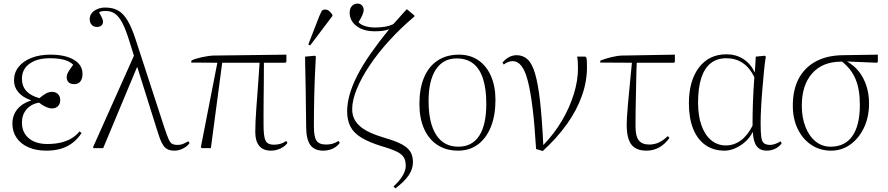

<svg xmlns="http://www.w3.org/2000/svg" viewBox="-20 -824 4941 1068"><path d="M238 14Q181 14 138.5 -4.5Q96 -23 72.5 -57Q49 -91 49 -136Q49 -183 76.5 -216.5Q104 -250 153 -265V-266Q107 -282 82.5 -310.5Q58 -339 58 -377Q58 -420 83.5 -452Q109 -484 154.5 -502Q200 -520 260 -520Q343 -520 391 -491.5Q439 -463 439 -413Q439 -386 427 -371Q415 -356 393 -356Q373 -356 362 -366Q351 -376 351 -395Q351 -403 354 -411.5Q357 -420 365 -432.5Q373 -445 387 -464Q368 -483 336 -491.5Q304 -500 257 -500Q186 -500 144 -469.5Q102 -439 102 -386Q102 -345 126.5 -318Q151 -291 199 -278Q222 -297 237.5 -305Q253 -313 269 -313Q290 -313 302.5 -300.5Q315 -288 315 -267Q315 -246 302.5 -233.5Q290 -221 268 -221Q255 -221 237 -228.5Q219 -236 197 -253Q154 -246 128 -216Q102 -186 102 -143Q102 -87 140 -55Q178 -23 243 -23Q285 -23 318.5 -31Q352 -39 378 -54.5Q404 -70 422 -93L434 -84Q411 -50 382.5 -28.5Q354 -7 318.5 3.5Q283 14 238 14Z M1028 -38 1034 -28Q1022 -10 998 2Q974 14 951 14Q926 14 909.5 5Q893 -4 880.5 -28.5Q868 -53 854 -100L744 -450H742L554 0H502L497 -4L725 -514L700 -594Q680 -659 661 -695.5Q642 -732 620 -747.5Q598 -763 568 -763Q556 -763 547 -761.5Q538 -760 531 -756Q540 -740 544.5 -730.5Q549 -721 551 -715Q553 -709 553 -703Q553 -690 544 -682Q535 -674 520 -674Q501 -674 490 -686Q479 -698 479 -718Q479 -737 490.5 -751Q502 -765 521.5 -773.5Q541 -782 566 -782Q608 -782 637 -765.5Q666 -749 689.5 -710Q713 -671 735 -603L894 -115Q908 -73 917 -52Q926 -31 937 -24.5Q948 -18 966 -18Q987 -18 1000.5 -24.5Q1014 -31 1028 -38Z M1487 14Q1444 14 1422 -12.5Q1400 -39 1400 -89Q1400 -117 1401.5 -151.5Q1403 -186 1406 -224.5Q1409 -263 1412 -304Q1415 -345 1418 -388.5Q1421 -432 1424 -475H1216L1153 0H1103L1097 -4L1189 -475L1043 -476L1045 -487Q1053 -492 1069 -497Q1085 -502 1103.5 -506Q1122 -510 1140 -512.5Q1158 -515 1170 -515L1573 -520V-480L1567 -475H1448Q1448 -415 1447.5 -365.5Q1447 -316 1446.5 -274.5Q1446 -233 1446 -197Q1446 -161 1446 -127Q1446 -63 1457.5 -41Q1469 -19 1504 -19Q1523 -19 1540 -24Q1557 -29 1572 -40L1579 -29Q1570 -16 1555.5 -6.5Q1541 3 1523.5 8.5Q1506 14 1487 14Z M1778 14Q1728 14 1705.5 -18.5Q1683 -51 1683 -120Q1683 -134 1682.5 -164Q1682 -194 1681.5 -234Q1681 -274 1680.5 -317Q1680 -360 1679 -399Q1678 -438 1677.5 -467.5Q1677 -497 1677 -509L1732 -514L1737 -509Q1736 -485 1734 -450.5Q1732 -416 1730.5 -375.5Q1729 -335 1728 -291.5Q1727 -248 1726.5 -205Q1726 -162 1726 -122Q1726 -63 1740.5 -41.5Q1755 -20 1794 -20Q1814 -20 1829.5 -24.5Q1845 -29 1863 -40L1870 -29Q1861 -16 1846.5 -6Q1832 4 1815 9Q1798 14 1778 14ZM1705 -571 1695 -577 1756 -734Q1764 -753 1769 -762Q1774 -771 1790 -771Q1800 -771 1809 -764.5Q1818 -758 1829 -742V-735Z M2179 224 2169 213Q2202 183 2219.5 153.5Q2237 124 2237 99Q2237 70 2226.5 52Q2216 34 2187 19.5Q2158 5 2102 -11Q2032 -33 1990 -58.5Q1948 -84 1929.5 -119.5Q1911 -155 1911 -205Q1911 -249 1925 -298.5Q1939 -348 1967.5 -404Q1996 -460 2040.5 -524Q2085 -588 2145 -662Q2128 -655 2108.5 -652.5Q2089 -650 2064 -650Q2002 -650 1963.5 -679Q1925 -708 1925 -754Q1925 -777 1937.5 -790.5Q1950 -804 1969 -804Q1984 -804 1993.5 -794Q2003 -784 2003 -769Q2003 -757 1995 -738.5Q1987 -720 1974 -701Q1985 -687 2010 -679Q2035 -671 2068 -671Q2096 -671 2122 -675.5Q2148 -680 2168 -690Q2185 -708 2196.5 -721.5Q2208 -735 2219 -747Q2230 -759 2243 -773L2285 -738V-732Q2210 -669 2146.5 -599.5Q2083 -530 2036.5 -460.5Q1990 -391 1964.5 -328.5Q1939 -266 1939 -217Q1939 -189 1949 -166Q1959 -143 1980.5 -123.5Q2002 -104 2036 -88Q2070 -72 2117 -58Q2180 -40 2214.5 -21.5Q2249 -3 2263 20.5Q2277 44 2277 79Q2277 116 2253 151.5Q2229 187 2179 224Z M2528 14Q2462 14 2413.5 -17.5Q2365 -49 2339 -107.5Q2313 -166 2313 -246Q2313 -332 2339 -393.5Q2365 -455 2414.5 -487.5Q2464 -520 2533 -520Q2595 -520 2640.5 -489Q2686 -458 2711 -401Q2736 -344 2736 -268Q2736 -182 2710.5 -118.5Q2685 -55 2638.5 -20.5Q2592 14 2528 14ZM2529 -8Q2606 -8 2645.5 -68.5Q2685 -129 2685 -246Q2685 -331 2666.5 -387Q2648 -443 2611.5 -471Q2575 -499 2520 -499Q2445 -499 2404.5 -437.5Q2364 -376 2364 -262Q2364 -139 2406.5 -73.5Q2449 -8 2529 -8Z M2999 16 2962 5Q2954 -129 2942.5 -222.5Q2931 -316 2916 -374Q2901 -432 2880 -458Q2859 -484 2832 -484Q2807 -484 2782 -465L2775 -476Q2792 -496 2812 -506.5Q2832 -517 2854 -517Q2890 -517 2915 -493.5Q2940 -470 2956.5 -414Q2973 -358 2984 -261.5Q2995 -165 3002 -18H3003Q3062 -79 3105 -151.5Q3148 -224 3171.5 -299.5Q3195 -375 3195 -444Q3195 -465 3194 -481.5Q3193 -498 3190 -509H3236L3241 -504Q3244 -498 3244.5 -483.5Q3245 -469 3245 -448Q3245 -370 3216.5 -290Q3188 -210 3133 -133Q3078 -56 2999 16Z M3576 14Q3518 14 3492 -20Q3466 -54 3466 -131Q3466 -144 3467.5 -172.5Q3469 -201 3473 -244.5Q3477 -288 3482.5 -346Q3488 -404 3495 -475L3318 -476L3320 -487Q3332 -492 3347.5 -497Q3363 -502 3380 -506Q3397 -510 3413 -512.5Q3429 -515 3442 -515L3734 -520V-480L3729 -475H3522Q3521 -456 3520 -425.5Q3519 -395 3518.5 -357Q3518 -319 3517 -277.5Q3516 -236 3515.5 -195.5Q3515 -155 3515 -121Q3515 -67 3533 -43.5Q3551 -20 3592 -20Q3622 -20 3648 -33Q3674 -46 3694 -67L3704 -57Q3678 -21 3646 -3.5Q3614 14 3576 14Z M4010 14Q3948 14 3903.5 -17.5Q3859 -49 3835.5 -108Q3812 -167 3812 -249Q3812 -375 3868 -448.5Q3924 -522 4021 -522Q4073 -522 4113.5 -496.5Q4154 -471 4177 -424H4179L4184 -509L4234 -514L4240 -509Q4234 -476 4229.5 -427Q4225 -378 4220.5 -325Q4216 -272 4213.5 -223.5Q4211 -175 4211 -140Q4211 -88 4214.5 -62Q4218 -36 4230 -27Q4242 -18 4265 -18Q4277 -18 4292.5 -23.5Q4308 -29 4322 -38L4328 -27Q4315 -8 4292.5 3Q4270 14 4245 14Q4208 14 4189 -11Q4170 -36 4168 -88H4166Q4151 -58 4125 -35Q4099 -12 4069 1Q4039 14 4010 14ZM4018 -15Q4063 -15 4101 -43Q4139 -71 4166 -125Q4166 -160 4166.5 -190Q4167 -220 4168 -250.5Q4169 -281 4171 -316.5Q4173 -352 4176 -395Q4150 -448 4111 -474Q4072 -500 4020 -500Q3968 -500 3933 -472Q3898 -444 3880.5 -389Q3863 -334 3863 -253Q3863 -180 3882 -126.5Q3901 -73 3936 -44Q3971 -15 4018 -15Z M4603 14Q4541 14 4493 -18Q4445 -50 4417.5 -106.5Q4390 -163 4390 -236Q4390 -324 4422.5 -386Q4455 -448 4517.5 -482Q4580 -516 4669 -517L4863 -520V-480L4858 -475L4689 -482V-483Q4729 -462 4756.5 -427.5Q4784 -393 4799 -347.5Q4814 -302 4814 -248Q4814 -173 4786 -114Q4758 -55 4710.5 -20.5Q4663 14 4603 14ZM4600 -8Q4680 -8 4721.5 -67.5Q4763 -127 4763 -241Q4763 -327 4739 -384Q4715 -441 4663 -482L4656 -481Q4554 -480 4497 -415Q4440 -350 4440 -236Q4440 -170 4460.5 -118Q4481 -66 4517 -37Q4553 -8 4600 -8Z"/></svg>

Font: Literata 60pt ExtraLight
Style: Regular
Weight: 250
Designer: Latin by Veronika Burian and Jose Scaglione. Greek by Irene Vlachou. Cyrillic by Vera Evstafieva.
Foundry: TypeTogether
Version: Version 3.103;gftools[0.9.29]